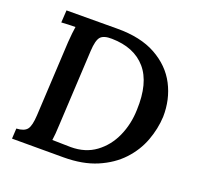

<svg xmlns="http://www.w3.org/2000/svg" viewBox="-123 -834 995 966"><g transform="rotate(20 374.5 -350.5)"><path d="M344 -701Q470 -702 553 -656Q636 -610 676 -533Q716 -456 714 -363Q711 -298 687 -233.5Q663 -169 614 -116.5Q565 -64 490 -32Q415 0 312 0H37L40 -55Q81 -57 96.5 -76.5Q112 -96 115 -154L136 -553Q140 -607 145 -637Q128 -637 105.5 -636Q83 -635 70 -634L74 -700ZM338 -644Q294 -645 277.5 -626.5Q261 -608 258 -550L237 -149Q236 -122 234 -98.5Q232 -75 230 -63Q250 -63 279 -62Q308 -61 329 -61Q407 -61 462 -101.5Q517 -142 546.5 -208Q576 -274 578 -351Q584 -496 521 -569Q458 -642 338 -644Z"/></g></svg>

Font: Lora SemiBold
Style: Italic
Weight: 600
Italic angle: -3°
Designer: Olga Karpushina, Alexei Vanyashin (Cyrillic)
Foundry: Cyreal
Version: Version 3.011; ttfautohint (v1.8.4.7-5d5b)